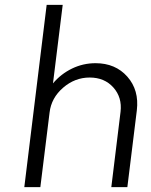

<svg xmlns="http://www.w3.org/2000/svg" viewBox="-20 -770 622 790"><path d="M373 -510Q455 -510 504 -454.5Q553 -399 543 -316L504 0H438L476 -310Q483 -369 446.5 -410Q410 -451 349 -451Q288 -451 239.5 -409Q191 -367 184 -307L146 0H80L172 -750H238L198 -427Q231 -466 276.5 -488Q322 -510 373 -510Z"/></svg>

Font: Orkney Light
Style: LightItalic
Weight: 300
Designer: Samuel Oakes and Alfredo Marco Pradil
Foundry: Alfredo Marco Pradil
Version: 1.0; ttfautohint (v1.5)